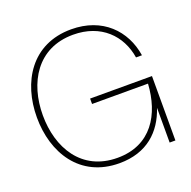

<svg xmlns="http://www.w3.org/2000/svg" viewBox="-131 -862 1000 1003"><g transform="rotate(-20 369.5 -360.0)"><path d="M367 12C521 12 609 -74 649 -193V0H681V-358H337V-328H648C638 -161 555 -18 367 -18C167 -18 75 -180 75 -360C75 -540 167 -702 367 -702C522 -702 616 -605 636 -478H669C647 -621 541 -732 367 -732C147 -732 42 -556 42 -360C42 -164 147 12 367 12Z"/></g></svg>

Font: Aspekta 100
Style: Regular
Weight: 100
Designer: Ivo Dolenc
Version: Version 2.000